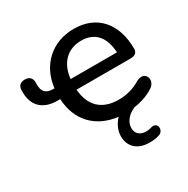

<svg xmlns="http://www.w3.org/2000/svg" viewBox="-158 -638 959 979"><g transform="rotate(-30 321.5 -149.0)"><path d="M448 199C467 199 488 198 509 190C541 178 536 124 494 136C483 140 472 141 461 141C429 141 404 124 404 88C404 50 436 19 468 6V5C510 -1 554 -15 587 -37C637 -70 605 -137 549 -104C508 -78 461 -69 422 -69C325 -69 268 -121 260 -221H579C605 -221 619 -233 619 -255C619 -405 537 -497 402 -497C274 -497 181 -412 166 -283H162C115 -283 98 -302 98 -346V-360C98 -383 83 -398 57 -398C30 -398 16 -382 16 -360V-344C16 -279 52 -221 148 -221H164C170 -94 249 -9 377 6C352 32 337 65 337 99C337 160 379 199 448 199ZM405 -426C485 -426 529 -374 534 -283H261C269 -367 320 -426 405 -426Z"/></g></svg>

Font: Nunito SemiBold
Style: Regular
Weight: 600
Designer: Vernon Adams
Foundry: Vernon Adams
Version: Version 3.602